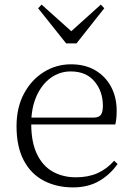

<svg xmlns="http://www.w3.org/2000/svg" viewBox="-20 -802 576 836"><path d="M298 14Q227 14 171 -15Q115 -44 83.5 -103.5Q52 -163 52 -252Q52 -334 84.5 -394.5Q117 -455 171 -488.5Q225 -522 289 -522Q351 -522 395.5 -495.5Q440 -469 464 -423.5Q488 -378 488 -320Q488 -283 482 -260H82V-290H387Q411 -290 419.5 -302.5Q428 -315 428 -341Q428 -404 391.5 -447.5Q355 -491 288 -491Q240 -491 201 -463Q162 -435 139 -383.5Q116 -332 116 -263Q116 -183 141 -131Q166 -79 210 -54.5Q254 -30 311 -30Q364 -30 404.5 -48Q445 -66 477 -102L492 -88Q459 -41 411 -13.5Q363 14 298 14ZM161 -782 314 -645H267L419 -782L434 -766L313 -613H268L146 -766Z"/></svg>

Font: Noto Serif KR ExtraLight
Style: Regular
Weight: 200
Designer: Ryoko NISHIZUKA 西塚涼子 (kana & ideographs); Frank Grießhammer (Latin, Greek & Cyrillic); Wenlong ZHANG 张文龙 (bopomofo); San
Foundry: Adobe
Version: Version 2.002-H1;hotconv 1.1.0;makeotfexe 2.6.0